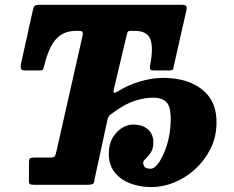

<svg xmlns="http://www.w3.org/2000/svg" viewBox="-20 -770 974 800"><path d="M100.5 -20.5 101 -96Q101 -108 106 -110.8Q111 -113.5 122.5 -113.5H186.5Q204.5 -113.5 208 -118.2Q211.5 -123 215.5 -141L323.5 -619Q326.5 -632.5 323.2 -637Q320 -641.5 306.5 -641.5H297.5Q245.5 -641.5 214.5 -608.2Q183.5 -575 164.5 -497Q161.5 -486 159.5 -481.2Q157.5 -476.5 145 -476.5H83.5Q70.5 -476.5 67.8 -483.8Q65 -491 67 -502L116 -723.5Q119.5 -740 123.8 -745Q128 -750 145 -750H736Q751 -750 755.2 -745.5Q759.5 -741 756.5 -726.5L703.5 -492Q703 -481.5 699 -479Q695 -476.5 684 -476.5H620.5Q607 -476.5 605.2 -482.5Q603.5 -488.5 606 -500Q620 -576.5 605.5 -609Q591 -641.5 541 -641.5H527.5Q514 -641.5 512 -637.2Q510 -633 507 -620L455 -401Q451 -384.5 455.5 -383.5Q460 -382.5 470.5 -389Q511.5 -415 562 -430.2Q612.5 -445.5 659.5 -445.5Q763 -445.5 824.2 -395.5Q885.5 -345.5 882 -252.5Q880.5 -196 856.2 -148.2Q832 -100.5 793 -65Q754 -29.5 706.8 -10Q659.5 9.5 611 9.5Q563.5 9.5 522.8 -5.8Q482 -21 457 -53Q432 -85 433.5 -134.5Q434 -170.5 449.8 -196.8Q465.5 -223 488.5 -237Q511.5 -251 534.5 -251Q574 -251 596.8 -230.8Q619.5 -210.5 619 -174.5Q618.5 -149.5 608 -133.8Q597.5 -118 587.2 -108.8Q577 -99.5 576.5 -93Q576.5 -84 581.8 -75.5Q587 -67 608 -67Q625 -67 643.8 -95.2Q662.5 -123.5 676 -167.5Q689.5 -211.5 691 -258.5Q693.5 -319.5 676.2 -341.2Q659 -363 617 -363Q583 -363 543.2 -350.5Q503.5 -338 459 -306Q449.5 -299 440.2 -292.5Q431 -286 427.5 -270L373.5 -21Q373 -6 365.2 -3Q357.5 0 344 0H122.5Q108 0 104 -3.2Q100 -6.5 100.5 -20.5Z"/></svg>

Font: Besley* Narrow Heavy
Style: Italic
Weight: 800
Width: 4
Italic angle: -13°
Designer: Owen Earl
Foundry: indestructible type*
Version: Version 3.000; ttfautohint (v1.8.3)